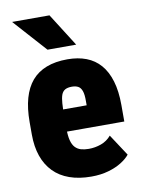

<svg xmlns="http://www.w3.org/2000/svg" viewBox="-85 -809 654 879"><g transform="rotate(-10 241.5 -370.0)"><path d="M268.1 9.8Q211.4 9.8 167.2 -5.9Q123 -21.5 93.3 -52Q63.5 -82.5 48.1 -126.5Q32.7 -170.4 32.7 -227.1V-284.7Q32.7 -348.1 46.1 -395.5Q59.6 -442.9 86.4 -474.4Q113.3 -505.9 154.8 -522Q196.3 -538.1 252.4 -538.1Q301.8 -538.1 340.1 -523.4Q378.4 -508.8 405 -478.3Q431.6 -447.8 445.8 -400.6Q460 -353.5 460 -289.1V-212.4H92.8V-315.4H303.2V-333.5Q303.7 -365.7 297.6 -382.3Q291.5 -398.9 279.8 -405Q268.1 -411.1 251 -411.1Q231 -411.1 219.2 -404.3Q207.5 -397.5 202.1 -382.8Q196.8 -368.2 195.1 -343.8Q193.4 -319.3 193.4 -284.7V-227.1Q193.4 -192.9 199 -171.4Q204.6 -149.9 215.6 -138.2Q226.6 -126.5 242.4 -121.8Q258.3 -117.2 278.8 -117.2Q308.1 -117.2 335.9 -127.2Q363.8 -137.2 383.3 -160.2L448.7 -60.5Q435.5 -43.5 409.7 -27.1Q383.8 -10.7 348.1 -0.5Q312.5 9.8 268.1 9.8ZM207 -750.5 304.2 -597.2H170.9L33.2 -750.5Z"/></g></svg>

Font: Roboto Condensed Black
Style: Regular
Weight: 900
Designer: Christian Robertson
Foundry: Google
Version: Version 3.008; 2023